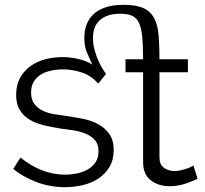

<svg xmlns="http://www.w3.org/2000/svg" viewBox="-20 -767 851 797"><path d="M800 -25Q794 -22 782.5 -17Q771 -12 755.5 -6.5Q740 -1 722 2.5Q704 6 685 6Q638 6 606 -18.5Q574 -43 574 -94V-467H501V-521H574Q574 -577 570.5 -613.5Q567 -650 557 -671.5Q547 -693 528.5 -701.5Q510 -710 480 -710Q448 -710 426.5 -702Q405 -694 391.5 -680.5Q378 -667 372 -649Q366 -631 366 -610Q366 -582 373.5 -556Q381 -530 390.5 -510Q400 -490 409 -476.5Q418 -463 420 -460L388 -420Q356 -455 317 -467Q278 -479 242 -479Q217 -479 193 -474Q169 -469 150.5 -458Q132 -447 120.5 -428.5Q109 -410 109 -383Q109 -353 123 -335Q137 -317 158.5 -307Q180 -297 205 -293Q230 -289 252 -286Q288 -281 323.5 -274Q359 -267 387.5 -251.5Q416 -236 434 -210.5Q452 -185 452 -145Q452 -103 434.5 -74Q417 -45 388.5 -26Q360 -7 323.5 1.5Q287 10 250 10Q186 10 129.5 -12Q73 -34 35 -66L65 -113Q153 -42 250 -42Q274 -42 299 -47Q324 -52 344 -63.5Q364 -75 376.5 -93.5Q389 -112 389 -139Q389 -169 373.5 -186Q358 -203 334.5 -212.5Q311 -222 284 -226Q257 -230 234 -233Q196 -239 162 -247Q128 -255 102.5 -270.5Q77 -286 62 -310.5Q47 -335 47 -373Q47 -415 64 -445Q81 -475 108.5 -494Q136 -513 170 -521.5Q204 -530 239 -530Q271 -530 304.5 -522.5Q338 -515 363 -499Q350 -527 340 -551Q330 -575 330 -610Q330 -638 338.5 -662.5Q347 -687 366 -706Q385 -725 416.5 -736Q448 -747 493 -747Q546 -747 576 -733Q606 -719 620.5 -690.5Q635 -662 638.5 -619.5Q642 -577 642 -521H760V-467H642V-113Q642 -84 660.5 -70.5Q679 -57 705 -57Q718 -57 730.5 -60Q743 -63 753.5 -66.5Q764 -70 772 -74Q780 -78 783 -80Z"/></svg>

Font: PTCRaleway
Style: Regular
Weight: 400
Designer: Matt McInerney, Pablo Impallari, Rodrigo Fuenzalida
Foundry: Matt McInerney, Pablo Impallari, Rodrigo Fuenzalida
Version: Version 3.000g; ttfautohint (v1.5) -l 8 -r 28 -G 28 -x 14 -D